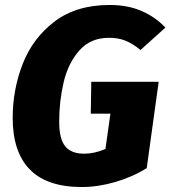

<svg xmlns="http://www.w3.org/2000/svg" viewBox="-20 -733 685 772"><path d="M645 -622 545 -532Q513 -558 484.5 -569.5Q456 -581 418 -581Q344 -581 299 -530Q254 -479 236 -402.5Q218 -326 218 -244Q218 -174 242.5 -144.5Q267 -115 318 -115Q360 -115 404 -134L424 -276H345L347 -404H618L570 -57Q512 -21 443 -1Q374 19 309 19Q169 19 100 -51.5Q31 -122 31 -259Q31 -373 71.5 -476.5Q112 -580 199.5 -646.5Q287 -713 421 -713Q494 -713 550 -688.5Q606 -664 645 -622Z"/></svg>

Font: Trujillo ExtraBold
Style: Italic
Weight: 800
Italic angle: -8°
Designer: Fira Sans original fonts by bBox Type GmbH, Carrois Corporate GbR, & Edenspiekermann AG / Changes by Cristiano Sobral
Foundry: Fira Sans original fonts by bBox Type GmbH, Carrois Corporate GbR, & Edenspiekermann AG / Changes by Cristiano Sobral
Version: Version 4.301;July 28, 2020;FontCreator 13.0.0.2655 64-bit